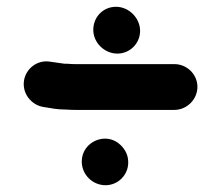

<svg xmlns="http://www.w3.org/2000/svg" viewBox="-20 -568 651 566"><path d="M291 -22C328 -22 358 -52 358 -89C358 -110 350 -126 336 -140C294 -182 221 -151 221 -92C221 -53 253 -22 291 -22ZM255 -480C255 -442 288 -410 326 -410C363 -410 393 -440 393 -477C393 -515 360 -548 322 -548C284 -548 255 -518 255 -480ZM562 -312C562 -349 531 -379 494 -379H204C197 -379 189 -379 180 -380C173 -380 167 -380 164 -381L129 -386C89 -393 57 -365 51 -332C44 -292 73 -259 106 -253C131 -249 147 -245 176 -245C187 -244 196 -244 204 -244H494C531 -244 562 -275 562 -312Z"/></svg>

Font: Electronic
Style: UltThk
Weight: 900
Version: Version 1.011